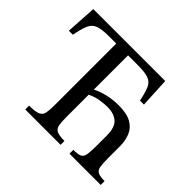

<svg xmlns="http://www.w3.org/2000/svg" viewBox="-149 -858 1059 1059"><g transform="rotate(45 380.5 -328.5)"><path d="M433 0H157V-30Q205 -30 225.5 -39Q246 -48 250.5 -70.5Q255 -93 255 -132V-612H196Q141 -612 113.5 -601Q86 -590 74 -561Q62 -532 51 -477H20L31 -657H592L601 -482H570Q559 -535 547 -563Q535 -591 508 -601.5Q481 -612 425 -612H347V-345Q380 -362 421 -371.5Q462 -381 505 -381Q570 -381 605.5 -360.5Q641 -340 655.5 -304.5Q670 -269 670 -225V-132Q670 -90 674 -68Q678 -46 694.5 -38Q711 -30 746 -30V0H502V-30Q538 -30 553.5 -37.5Q569 -45 573 -67.5Q577 -90 577 -133V-215Q577 -281 547.5 -306Q518 -331 468 -331Q447 -331 413 -326Q379 -321 347 -305V-132Q347 -93 351 -70.5Q355 -48 373 -39Q391 -30 433 -30Z"/></g></svg>

Font: STIX Two Text
Style: Regular
Weight: 400
Designer: Ross Mills, John Hudson & Paul Hanslow, Tiro Typeworks Ltd; with prior portions MicroPress Inc., and Coen Hoffman.
Foundry: Tiro Typeworks Ltd
Version: Version 2.13 b171